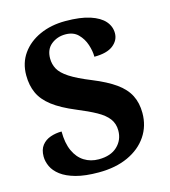

<svg xmlns="http://www.w3.org/2000/svg" viewBox="-109 -812 805 910"><g transform="rotate(-15 293.0 -357.0)"><path d="M264 10Q197 10 152 -2.5Q107 -15 80 -35.5Q53 -56 41.5 -81Q30 -106 30 -130Q30 -164 46 -184.5Q62 -205 88 -214Q114 -223 143 -223Q143 -166 160.5 -127.5Q178 -89 209 -69.5Q240 -50 280 -50Q339 -50 371.5 -81Q404 -112 404 -158Q404 -192 385.5 -216.5Q367 -241 330 -261.5Q293 -282 237 -305Q167 -334 126 -365.5Q85 -397 67.5 -435.5Q50 -474 50 -523Q50 -584 82 -629Q114 -674 169.5 -699Q225 -724 295 -724Q369 -724 416 -708.5Q463 -693 485.5 -667Q508 -641 508 -608Q508 -573 477.5 -549Q447 -525 385 -525Q385 -553 374.5 -585Q364 -617 341 -640Q318 -663 279 -663Q239 -663 209.5 -639.5Q180 -616 180 -571Q180 -543 193 -519Q206 -495 242 -471.5Q278 -448 345 -421Q414 -393 456 -363Q498 -333 517 -295.5Q536 -258 536 -209Q536 -145 502.5 -95.5Q469 -46 408 -18Q347 10 264 10Z"/></g></svg>

Font: Noto Serif Tamil
Style: Bold
Weight: 700
Designer: Indian Type Foundry, Tom Grace, and the Monotype Design Team
Foundry: Monotype Imaging Inc.
Version: Version 2.003